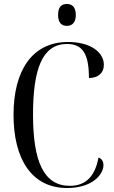

<svg xmlns="http://www.w3.org/2000/svg" viewBox="-20 -935 573 965"><path d="M316 -805C342 -805 361 -821 361 -860C361 -900 342 -915 316 -915C289 -915 272 -900 272 -860C272 -821 289 -805 316 -805ZM317 10C443 10 500 -57 500 -106C500 -120 494 -137 475 -143C458 -51 413 -1 331 -1C200 -1 146 -123 146 -359C146 -591 194 -714 317 -714C396 -714 427 -663 427 -543C473 -543 502 -568 502 -609C502 -671 437 -724 322 -724C140 -724 48 -578 48 -358C48 -136 139 10 317 10Z"/></svg>

Font: Noto Serif Display Condensed
Style: Regular
Weight: 400
Width: 3
Designer: Monotype Design Team
Foundry: Monotype Imaging Inc.
Version: Version 2.009